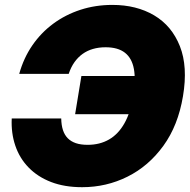

<svg xmlns="http://www.w3.org/2000/svg" viewBox="-20 -759 781 790"><path d="M317.9 11.2Q245.6 11.2 190.4 -10Q135.3 -31.2 97.9 -69.6Q60.5 -107.9 43 -159.7Q25.4 -211.4 28.3 -271.5H231.9Q232.4 -244.1 239 -223.9Q245.6 -203.6 258.8 -190.2Q272 -176.8 292.2 -169.9Q312.5 -163.1 340.8 -163.1Q390.6 -163.1 428.7 -185.1Q466.8 -207 491.9 -251.5Q517.1 -295.9 527.8 -363.3Q539.1 -430.2 531 -474.9Q522.9 -519.5 494.1 -542Q465.3 -564.5 414.6 -564.5Q386.2 -564.5 362.5 -557.6Q338.9 -550.8 319.8 -537.1Q300.8 -523.4 286.4 -503.2Q272 -482.9 262.7 -455.1H59.1Q77.1 -520 113 -572.3Q148.9 -624.5 199.2 -661.6Q249.5 -698.7 311.3 -718.8Q373 -738.8 442.4 -738.8Q541.5 -738.8 614.3 -695.8Q687 -652.8 720.2 -568.8Q753.4 -484.9 732.9 -363.3Q712.9 -242.7 652.1 -158.9Q591.3 -75.2 504.4 -32Q417.5 11.2 317.9 11.2ZM289.1 -289.1 314.9 -446.3H569.8L543.9 -289.1Z"/></svg>

Font: Inter 28pt Black
Style: Italic
Weight: 900
Italic angle: -9.3988°
Designer: Rasmus Andersson
Foundry: rsms
Version: Version 4.001;git-66647c0bb